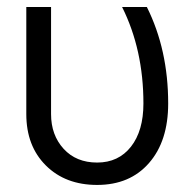

<svg xmlns="http://www.w3.org/2000/svg" viewBox="-20 -520 546 549"><path d="M257.8 8.8Q167 8.8 111.1 -46.9Q55.2 -102.5 55.2 -193.8V-500H126V-193.8Q126 -133.8 161.9 -94.5Q197.8 -55.2 257.8 -55.2Q318.8 -55.2 354.5 -100.6Q390.1 -146 390.1 -224.1Q390.1 -377.9 329.1 -500H399.9Q460.9 -377.9 460.9 -224.1Q460.9 -116.7 406.2 -54Q351.6 8.8 257.8 8.8Z"/></svg>

Font: LT Superior
Style: Regular
Weight: 400
Designer: Daniel Lyons
Foundry: LyonsType
Version: Version 1.000